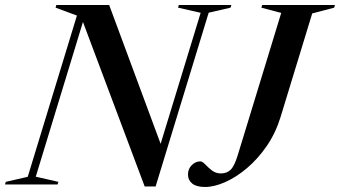

<svg xmlns="http://www.w3.org/2000/svg" viewBox="-60 -735 1354 765"><path d="M771.5 -684.5 560 8H516.5L270.5 -647.5L82.5 -31L172.5 -10.5L169.5 0H-40L-37 -10.5L50.5 -30.5L246.5 -673L161.5 -704.5L164.5 -715H375L580 -162L739.5 -684L649.5 -704.5L652.5 -715H862L858.5 -704.5ZM1057.5 -267.5Q1038 -204.5 1002.8 -153.2Q967.5 -102 924.5 -65.5Q881.5 -29 837.5 -9.5Q793.5 10 757 10Q722.5 10 705.8 -3.8Q689 -17.5 689 -39.5Q689 -62.5 704.2 -77.2Q719.5 -92 738 -92Q746.5 -92 757.8 -80Q769 -68 784.2 -56Q799.5 -44 820 -44Q843.5 -44 858.8 -58.5Q874 -73 887.5 -117.5L1060.5 -683.5L981.5 -704.5L984.5 -715H1274.5L1271.5 -704.5L1184 -681.5Z"/></svg>

Font: Newsreader Display Medium
Style: Italic
Weight: 500
Italic angle: -17°
Designer: Hugues Gentile
Foundry: Production Type
Version: Version 1.001